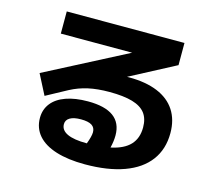

<svg xmlns="http://www.w3.org/2000/svg" viewBox="-108 -855 1155 1037"><g transform="rotate(15 469.0 -336.0)"><path d="M150.4 -128.9Q150.4 -176.3 177.5 -210.9Q204.6 -245.6 256.1 -263.9Q307.6 -282.2 378.9 -282.2Q569.3 -282.2 569.3 -142.6Q569.3 -110.8 560.1 -72.8Q632.3 -87.9 667.2 -125Q702.1 -162.1 702.1 -222.7Q702.1 -272 679 -302.2Q655.8 -332.5 606.4 -346.9Q557.1 -361.3 477.5 -361.3Q411.1 -361.3 359.4 -349.9Q307.6 -338.4 260.7 -313.5L143.6 -250L85.9 -362.3L540.5 -597.7H141.6V-721.7H799.8V-597.7L547.4 -464.8H559.6Q652.8 -464.8 718.5 -437.7Q784.2 -410.6 818.4 -358.2Q852.5 -305.7 852.5 -231.4Q852.5 -141.6 805.4 -78.4Q758.3 -15.1 668 17.8Q577.6 50.8 449.2 50.8Q355 50.8 287.8 29.8Q220.7 8.8 185.5 -31.7Q150.4 -72.3 150.4 -128.9ZM447.3 -127.9Q447.3 -153.8 427.7 -166.3Q408.2 -178.7 367.2 -178.7Q327.1 -178.7 305.7 -166Q284.2 -153.3 284.2 -129.9Q284.2 -96.2 321 -78.9Q357.9 -61.5 430.7 -61.5Q447.3 -105.5 447.3 -127.9Z"/></g></svg>

Font: Pretendard ExtraBold
Style: Regular
Weight: 800
Designer: Base glyphs from Inter by Rasmus Andersson; Hangeul glyphs from Noto Sans CJK(Source Han Sans) by Jang Soo-young and Kan
Foundry: Kil Hyung-jin
Version: Version 1.309